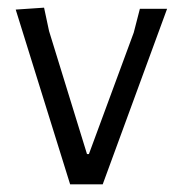

<svg xmlns="http://www.w3.org/2000/svg" viewBox="-20 -481 465 501"><path d="M207 -79 108 -400 95 -461 21 -456 163 0H248L416 -458H345L329 -396L212 -79Z"/></svg>

Font: Alegreya Sans
Style: Regular
Weight: 400
Designer: Juan Pablo del Peral
Foundry: Huerta Tipografica
Version: Version 1.000;PS 001.000;hotconv 1.0.70;makeotf.lib2.5.58329